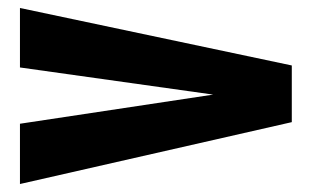

<svg xmlns="http://www.w3.org/2000/svg" viewBox="-20 -550 781 481"><path d="M514 -313 30 -381V-530L711 -386V-244L30 -89V-240Z"/></svg>

Font: Sarpanch Black
Style: Regular
Weight: 900
Designer: Manushi Parikh (Devanagari and Latin), Jyotish Sonowal (Devanagari)
Foundry: Indian Type Foundry
Version: Version 2.004;PS 1.0;hotconv 1.0.78;makeotf.lib2.5.61930; tt